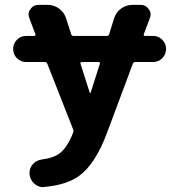

<svg xmlns="http://www.w3.org/2000/svg" viewBox="-20 -566 733 791"><path d="M391.6 -303.7Q392.6 -306.6 390.6 -308.6Q388.7 -310.5 386.7 -310.5H316.4Q314.5 -310.5 312.5 -308.6Q310.5 -306.6 311.5 -303.7L349.6 -184.6Q349.6 -182.6 351.6 -182.6Q353.5 -182.6 353.5 -184.6ZM87.9 -310.5Q65.4 -310.5 49.8 -326.2Q34.2 -341.8 34.2 -364.3Q34.2 -386.7 49.8 -402.3Q65.4 -418 87.9 -418H121.1Q124 -418 125.5 -419.9Q127 -421.9 126 -424.8L100.6 -492.2Q97.7 -500 97.7 -506.8Q97.7 -518.6 105.5 -528.3Q117.2 -545.9 137.7 -545.9H176.8Q202.1 -545.9 223.1 -530.8Q244.1 -515.6 252 -491.2L273.4 -424.8Q275.4 -418 283.2 -418H420.9Q427.7 -418 429.7 -424.8L450.2 -491.2Q458 -515.6 479 -530.8Q500 -545.9 525.4 -545.9H560.5Q581.1 -545.9 592.8 -528.3Q600.6 -518.6 600.6 -506.8Q600.6 -500 597.7 -492.2L572.3 -424.8Q571.3 -421.9 572.8 -419.9Q574.2 -418 576.2 -418H610.4Q632.8 -418 648.4 -402.3Q664.1 -386.7 664.1 -364.3Q664.1 -341.8 648.4 -326.2Q632.8 -310.5 610.4 -310.5H537.1Q530.3 -310.5 527.3 -303.7L421.9 -21.5Q374 108.4 306.6 158.2Q253.9 196.3 163.1 204.1Q160.2 205.1 157.2 205.1Q137.7 205.1 121.1 190.4Q103.5 174.8 101.6 150.4Q101.6 147.5 101.6 145.5Q101.6 126 115.2 110.4Q129.9 93.8 153.3 90.8Q197.3 85 220.7 69.3Q255.9 45.9 281.2 -19.5Q284.2 -26.4 281.2 -33.2L174.8 -303.7Q171.9 -310.5 164.1 -310.5Z"/></svg>

Font: Gen Jyuu Gothic P Bold
Style: Bold
Weight: 700
Designer: [Source Han Sans]
Ryoko NISHIZUKA  (kana & ideographs); Paul D. Hunt (Latin, Greek & Cyrillic); Wenlong ZHANG  (bopomofo
Version: Version 1.002.20150607